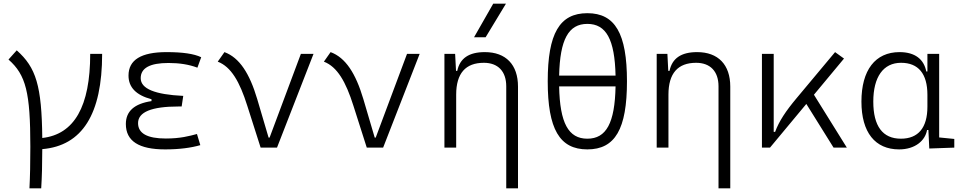

<svg xmlns="http://www.w3.org/2000/svg" viewBox="-20 -815 5313 1060"><path d="M142.6 224.6H207.5C211.4 163.6 213.4 91.8 213.4 8.3C434.1 -10.3 543.9 -184.6 543.9 -517.6H478C478 -227.1 390.1 -73.2 213.4 -53.2C210.4 -341.8 179.2 -442.4 72.3 -537.1L26.9 -486.3C123.5 -401.4 147.5 -304.2 147.5 -4.9C147.5 84.5 146 160.6 142.6 224.6Z M891.6 9.8C969.7 9.8 1035.6 1 1085.9 -13.7L1067.4 -75.2C1025.4 -64 976.1 -50.3 895.5 -50.3C793 -50.3 742.2 -78.6 742.2 -135.3C742.2 -196.3 816.4 -227.1 965.8 -227.1H982.9L991.7 -285.6C834.5 -293 756.8 -325.2 756.8 -383.3C756.8 -439.5 807.6 -467.3 910.2 -467.3C970.7 -467.3 1023.4 -459 1069.8 -441.4L1090.8 -499C1051.3 -518.1 988.3 -527.3 899.4 -527.3C759.3 -527.3 689.5 -484.4 689.5 -397.9C689.5 -333 731.4 -289.6 816.4 -267.1V-256.8C721.7 -242.7 674.8 -200.7 674.8 -130.4C674.8 -36.1 746.6 9.8 891.6 9.8Z M1418.9 0H1509.3L1710.9 -517.6H1641.1L1468.3 -55.2H1462.9L1399.9 -268.6C1357.9 -409.7 1302.2 -496.6 1219.2 -527.3L1182.1 -474.6C1255.9 -446.3 1303.2 -364.3 1345.2 -231Z M2004.9 0H2095.2L2296.9 -517.6H2227.1L2054.2 -55.2H2048.8L1985.8 -268.6C1943.8 -409.7 1888.2 -496.6 1805.2 -527.3L1768.1 -474.6C1841.8 -446.3 1889.2 -364.3 1931.2 -231Z M2774.9 224.6H2839.8V-336.9C2839.8 -458 2772.9 -527.3 2656.7 -527.3C2568.8 -527.3 2519 -493.2 2504.4 -423.8H2497.6L2492.7 -517.6H2433.6V0H2498.5V-292.5C2498.5 -410.2 2550.3 -468.3 2651.4 -468.3C2729 -468.3 2774.9 -421.4 2774.9 -338.4ZM2597.2 -609.4H2661.1L2773.4 -794.9H2703.1Z M3222.7 9.8C3376 9.8 3441.4 -102.5 3441.4 -366.2C3441.4 -629.9 3376 -742.2 3222.7 -742.2C3069.3 -742.2 3003.9 -629.9 3003.9 -366.2C3003.9 -102.5 3069.3 9.8 3222.7 9.8ZM3222.7 -49.3C3118.2 -49.3 3070.8 -135.7 3066.9 -337.9H3378.4C3374.5 -135.7 3327.1 -49.3 3222.7 -49.3ZM3066.9 -397.5C3071.3 -597.2 3118.7 -683.1 3222.7 -683.1C3326.7 -683.1 3374 -597.2 3378.4 -397.5Z M3946.8 224.6H4011.7V-336.9C4011.7 -458 3944.8 -527.3 3828.6 -527.3C3740.7 -527.3 3690.9 -493.2 3676.3 -423.8H3669.4L3664.6 -517.6H3605.5V0H3670.4V-292.5C3670.4 -410.2 3722.2 -468.3 3823.2 -468.3C3900.9 -468.3 3946.8 -421.4 3946.8 -338.4Z M4186.5 0H4231L4431.6 -241.2L4582 0H4655.3L4473.6 -292L4639.6 -491.7L4590.3 -527.3L4377.4 -272.5C4318.4 -202.1 4280.8 -145.5 4259.3 -86.9H4251.5V-517.6H4186.5Z M4943.8 9.8C5031.7 9.8 5087.9 -38.1 5098.1 -97.2H5105.5L5110.4 4.9L5248.5 0V-47.9L5165 -56.2V-517.6H5100.1V-420.4H5093.8C5081.1 -486.8 5032.7 -527.3 4946.3 -527.3C4812 -527.3 4735.8 -427.7 4735.8 -253.9C4735.8 -84 4811.5 9.8 4943.8 9.8ZM5100.1 -226.1C5100.1 -109.9 5049.8 -49.3 4953.6 -49.3C4853 -49.3 4801.3 -118.7 4801.3 -253.9C4801.3 -390.1 4856.4 -468.3 4954.6 -468.3C5049.8 -468.3 5100.1 -408.2 5100.1 -291.5Z"/></svg>

Font: Cascadia Code Light
Style: Regular
Weight: 300
Monospace: yes
Designer: Aaron Bell
Foundry: Saja Typeworks
Version: Version 2404.023